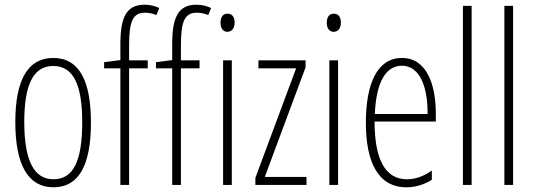

<svg xmlns="http://www.w3.org/2000/svg" viewBox="-20 -785 2267 815"><path d="M366 -265C366 -437 319 -539 206 -539C97 -539 45 -444 45 -267C45 -84 100 10 207 10C314 10 366 -82 366 -265ZM83 -267C83 -421 119 -505 206 -505C296 -505 329 -416 329 -266C329 -101 291 -24 207 -24C122 -24 83 -108 83 -267Z M607 -495V-529H528V-593C528 -694 544 -731 595 -731C611 -731 628 -728 644 -721L656 -751C639 -759 619 -765 594 -765C516 -765 491 -711 491 -598V-530L422 -521V-495H491V0H528V-495Z M827 -495V-529H748V-593C748 -694 764 -731 815 -731C831 -731 848 -728 864 -721L876 -751C859 -759 839 -765 814 -765C736 -765 711 -711 711 -598V-530L642 -521V-495H711V0H748V-495Z M946 -727C924 -727 916 -709 916 -688C916 -667 926 -650 945 -650C964 -650 976 -665 976 -689C976 -709 968 -727 946 -727ZM964 -529H927V0H964Z M1281 0V-34H1104L1277 -499V-529H1077V-495H1237L1064 -30V0Z M1397 -727C1375 -727 1367 -709 1367 -688C1367 -667 1377 -650 1396 -650C1415 -650 1427 -665 1427 -689C1427 -709 1419 -727 1397 -727ZM1415 -529H1378V0H1415Z M1686 -539C1583 -539 1533 -433 1533 -264C1533 -97 1585 10 1705 10C1747 10 1783 -3 1813 -22V-61C1777 -36 1743 -24 1707 -24C1615 -24 1570 -109 1570 -269H1830V-303C1830 -425 1792 -539 1686 -539ZM1686 -506C1764 -506 1796 -412 1795 -301H1571C1577 -439 1619 -506 1686 -506Z M1982 0V-760H1945V0Z M2158 0V-760H2121V0Z"/></svg>

Font: Noto Sans Sinhala ExtraCondensed ExtraLight
Style: Regular
Weight: 200
Width: 2
Designer: Jelle Bosma - Monotype Design Team
Foundry: Monotype Imaging Inc.
Version: Version 2.006